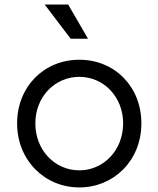

<svg xmlns="http://www.w3.org/2000/svg" viewBox="-20 -810 695 842"><path d="M328 12C477 12 600 -104 600 -269C600 -430 483 -548 328 -548C172 -548 55 -429 55 -269C55 -107 176 12 328 12ZM135 -269C135 -385 220 -473 328 -473C435 -473 520 -385 520 -269C520 -152 435 -63 328 -63C220 -63 135 -152 135 -269ZM176 -790 290 -640H366L279 -790Z"/></svg>

Font: Mluvka
Style: Regular
Weight: 400
Designer: Modified by Jiří Krblich, Original typeface by Gumpita Rahayu
Foundry: Gumpita Rahayu & Jiří Krblich
Version: Version 2.000;Glyphs 3.1.1 (3134)